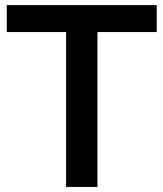

<svg xmlns="http://www.w3.org/2000/svg" viewBox="-20 -739 646 759"><path d="M6.8 -718.8H599.6V-612.3H365.2V0H241.2V-612.3H6.8Z"/></svg>

Font: Min Sans SemiBold
Style: Regular
Weight: 600
Designer: Jinseong-Kim, NotoSansCJK, Nunito
Foundry: Jinseong-Kim
Version: Version 1.400;Glyphs 3.1.2 (3151)